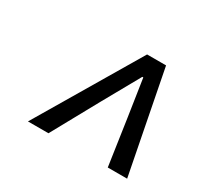

<svg xmlns="http://www.w3.org/2000/svg" viewBox="-93 -886 688 650"><g transform="rotate(30 251.0 -561.0)"><path d="M314 -759.8H388.2L465.8 -361.8H390.1L363.8 -541L341.8 -686H337.9L256.8 -541L158.2 -361.8H78.1Z"/></g></svg>

Font: Reddit Sans Chocolate
Style: Italic
Weight: 400
Italic angle: -11.25°
Designer: Stephen Hutchings
Version: Version 1.013